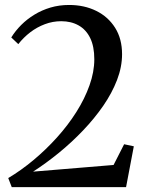

<svg xmlns="http://www.w3.org/2000/svg" viewBox="-20 -772 605 792"><path d="M14 -37.5Q67 -69 118.5 -112Q170 -155 215.2 -205.2Q260.5 -255.5 295 -310Q329.5 -364.5 349.2 -420Q369 -475.5 369 -527.5Q369 -580.5 352 -615.2Q335 -650 304.2 -667.2Q273.5 -684.5 232.5 -684.5Q197.5 -684.5 165 -672.2Q132.5 -660 104.8 -638.8Q77 -617.5 55.5 -590L26.5 -617.5Q43.5 -645 67.5 -669Q91.5 -693 121.8 -711.5Q152 -730 188 -740.8Q224 -751.5 265 -751.5Q327.5 -751.5 376.8 -727.2Q426 -703 454.8 -657.5Q483.5 -612 483.5 -548.5Q483.5 -496 462.8 -442Q442 -388 405.8 -335.5Q369.5 -283 322.5 -233.8Q275.5 -184.5 222.8 -141.5Q170 -98.5 116.5 -64L448.5 -91.5L492 -177L532 -168.5L500 0H28.5Z"/></svg>

Font: Merriweather 96pt
Style: Regular
Weight: 400
Version: Version 2.100